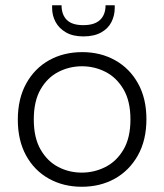

<svg xmlns="http://www.w3.org/2000/svg" viewBox="-20 -706 627 733"><path d="M418 -675Q418 -647 405.5 -622Q393 -597 366 -582Q339 -567 298 -567Q258 -567 231.5 -582.5Q205 -598 192 -622.5Q179 -647 179 -675V-686H215Q215 -650 235 -630Q255 -610 298 -610Q341 -610 362 -630Q383 -650 383 -686H418ZM292 7Q222 7 166.5 -24Q111 -55 79.5 -112.5Q48 -170 48 -249Q48 -329 80 -387Q112 -445 167.5 -476Q223 -507 294 -507Q364 -507 419.5 -476Q475 -445 507 -387.5Q539 -330 539 -251Q539 -171 506.5 -113Q474 -55 418.5 -24Q363 7 292 7ZM292 -47Q340 -47 382.5 -68.5Q425 -90 451.5 -135Q478 -180 478 -250Q478 -320 451.5 -365Q425 -410 383 -431.5Q341 -453 293 -453Q245 -453 203 -431.5Q161 -410 135 -365Q109 -320 109 -250Q109 -180 135 -135Q161 -90 202.5 -68.5Q244 -47 292 -47Z"/></svg>

Font: Albert Sans Light
Style: Regular
Weight: 300
Designer: Andreas Rasmussen
Foundry: a.Foundry
Version: Version 1.025